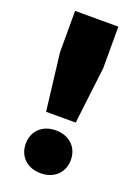

<svg xmlns="http://www.w3.org/2000/svg" viewBox="-132 -725 567 792"><g transform="rotate(20 151.0 -329.0)"><path d="M151 10C211 10 250 -29 250 -84C250 -139 211 -178 151 -178C91 -178 52 -139 52 -84C52 -29 91 10 151 10ZM216 -236 246 -486V-668H56V-486L86 -236Z"/></g></svg>

Font: Gantari Black
Style: Regular
Weight: 900
Designer: Anugrah Pasau
Foundry: Lafontype
Version: Version 1.000